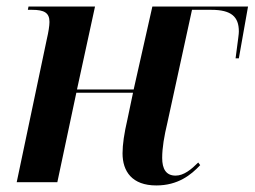

<svg xmlns="http://www.w3.org/2000/svg" viewBox="-20 -556 777 586"><path d="M457 10C523 10 563 -22 591 -52L585 -60C564 -39 541 -20 516 -20C487 -20 475 -40 475 -74C475 -105 481 -140 491 -182L566 -526H625C686 -526 709 -505 709 -460C709 -451 707 -440 699 -378H709L737 -536H445L388 -283H215L270 -536H67L65 -526H78C115 -526 131 -517 131 -489C131 -478 128 -458 123 -437L31 0H155L213 -273H386L369 -192C359 -149 354 -115 354 -88C354 -33 383 10 457 10Z"/></svg>

Font: Noto Serif Display SemiCondensed SemiBold
Style: Italic
Weight: 600
Width: 4
Italic angle: -12°
Designer: Monotype Design Team
Foundry: Monotype Imaging Inc.
Version: Version 2.009